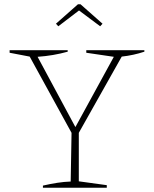

<svg xmlns="http://www.w3.org/2000/svg" viewBox="-20 -879 720 899"><path d="M181 0V-10Q216 -18 248 -23Q280 -28 311 -29L315 -257L119 -614L25 -632V-644H297V-637Q229 -618 156 -613L333 -284L513 -613L384 -632V-644H656V-637Q605 -620 550 -614L349 -257V-30L480 -12V0ZM357 -859 460 -768 449 -756 350 -830 253 -756 242 -768 345 -859Z"/></svg>

Font: Piazzolla SC Thin
Style: Regular
Weight: 100
Designer: Juan Pablo del Peral
Foundry: Huerta Tipografica
Version: Version 1.330